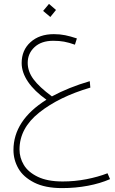

<svg xmlns="http://www.w3.org/2000/svg" viewBox="-20 -619 587 984"><path d="M544 299Q494 321 430.5 333Q367 345 298 345Q211 345 155 316.5Q99 288 74 244Q49 200 49 150Q49 -2 218 -108Q156 -152 123.5 -200Q91 -248 91 -296Q91 -362 136.5 -403Q182 -444 256 -444Q287 -444 314 -438.5Q341 -433 374 -422L364 -390Q333 -401 308.5 -405.5Q284 -410 253 -410Q192 -410 157 -377.5Q122 -345 122 -297Q122 -253 151.5 -213Q181 -173 246 -125Q331 -171 440 -203L443 -170Q283 -123 181.5 -42.5Q80 38 80 147Q80 189 102 226Q124 263 173.5 287Q223 311 301 311Q363 311 422.5 299.5Q482 288 531 269ZM201 -563 231 -599 267 -568 238 -532Z"/></svg>

Font: FiraGO UltraLight
Style: Italic
Weight: 200
Italic angle: -8°
Designer: bBox Type GmbH
Foundry: bBox Type GmbH
Version: Version 1.001